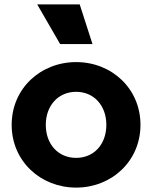

<svg xmlns="http://www.w3.org/2000/svg" viewBox="-20 -840 691 872"><path d="M326 12C487 12 618 -108 618 -273C618 -438 487 -558 326 -558C164 -558 33 -438 33 -273C33 -108 164 12 326 12ZM149 -820 253 -640H400L342 -820ZM188 -273C188 -360 244 -423 326 -423C407 -423 463 -360 463 -273C463 -185 407 -123 326 -123C244 -123 188 -185 188 -273Z"/></svg>

Font: Mluvka ExtraBold
Style: Regular
Weight: 800
Designer: Modified by Jiří Krblich, Original typeface by Gumpita Rahayu
Foundry: Gumpita Rahayu & Jiří Krblich
Version: Version 2.000;Glyphs 3.1.1 (3134)